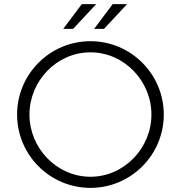

<svg xmlns="http://www.w3.org/2000/svg" viewBox="-20 -906 878 932"><path d="M437 -766H485L597 -886H527ZM287 -766H335L447 -886H377ZM63 -350C63 -153.5 222.5 6 419 6C615.5 6 775 -153.5 775 -350C775 -546.5 615.5 -706 419 -706C222.5 -706 63 -546.5 63 -350ZM123 -350C123 -513.4 255.6 -652 419 -652C582.4 -652 715 -513.4 715 -350C715 -186.6 582.4 -48 419 -48C255.6 -48 123 -186.6 123 -350Z"/></svg>

Font: Resamitz
Style: Regular
Weight: 500
Designer: gluk
Foundry: gluk
Version: Version 0.047